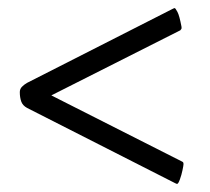

<svg xmlns="http://www.w3.org/2000/svg" viewBox="-20 -440 520 475"><path d="M434 -34Q434 -31 431.5 -19Q429 -7 425 4Q421 15 418 15Q417 15 413 13L47 -173Q36 -179 32.5 -189Q29 -199 29 -212Q29 -220 34.5 -225.5Q40 -231 47 -235L407 -418Q411 -420 412 -420Q414 -420 419 -410.5Q424 -401 429 -374Q430 -370 428 -367.5Q426 -365 426 -365L107 -204L431 -40Q431 -40 432.5 -39Q434 -38 434 -34Z"/></svg>

Font: Amiri
Style: Regular
Weight: 400
Designer: Khaled Hosny
Version: Version 0.114